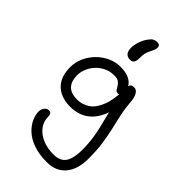

<svg xmlns="http://www.w3.org/2000/svg" viewBox="-303 -859 1210 1210"><g transform="rotate(45 301.5 -254.0)"><path d="M378 260Q308 260 257.5 242Q207 224 176 195Q145 166 130 133Q115 100 115 71Q115 50 127 34.5Q139 19 155 19Q169 19 175 27Q181 35 181 51Q181 94 206.5 127Q232 160 275 178Q318 196 370 196Q434 196 457.5 157.5Q481 119 481 48Q481 -12 473 -61.5Q465 -111 453.5 -155Q442 -199 432 -241Q422 -283 417 -328L449 -317Q442 -259 423.5 -216.5Q405 -174 377 -146Q349 -118 313 -104.5Q277 -91 235 -91Q181 -91 141 -111Q101 -131 79.5 -170Q58 -209 58 -267Q58 -312 76 -352.5Q94 -393 125.5 -425Q157 -457 197 -475.5Q237 -494 281 -494Q330 -494 359 -479.5Q388 -465 400.5 -443Q413 -421 413 -397Q413 -387 406 -375Q399 -363 389 -363Q374 -363 367 -373Q360 -383 353 -395.5Q346 -408 332.5 -418Q319 -428 292 -428Q257 -428 227 -414.5Q197 -401 174 -377.5Q151 -354 138 -324Q125 -294 125 -262Q125 -210 151.5 -182Q178 -154 234 -154Q280 -154 317.5 -180Q355 -206 377.5 -265.5Q400 -325 400 -424Q400 -444 407 -453.5Q414 -463 433 -463Q449 -463 459 -452.5Q469 -442 475 -425.5Q481 -409 482 -390Q487 -327 498 -276.5Q509 -226 520.5 -177.5Q532 -129 540 -72.5Q548 -16 548 59Q548 153 503.5 206.5Q459 260 378 260ZM292 -567Q270 -567 256.5 -580.5Q243 -594 243 -628Q243 -652 254 -684Q265 -716 285 -741Q296 -756 308.5 -762Q321 -768 334 -768Q361 -768 361 -745Q361 -736 358 -726Q355 -716 344 -695Q337 -681 333 -668.5Q329 -656 328 -643.5Q327 -631 327 -616Q327 -591 318.5 -579Q310 -567 292 -567Z"/></g></svg>

Font: Shantell Sans Light
Style: Regular
Weight: 300
Designer: Stephen Nixon, Anya Danilova, Shantell Martin
Foundry: Arrow Type
Version: Version 1.011;[c5ecc13dd]